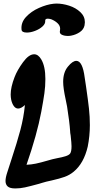

<svg xmlns="http://www.w3.org/2000/svg" viewBox="-20 -1099 530 1079"><path d="M297 -1079Q332 -1079 369 -1067Q406 -1055 431.5 -1031Q457 -1007 457 -974Q457 -968 455 -956Q450 -933 428.5 -918.5Q407 -904 381 -899Q373 -897 362 -897Q341 -897 327 -904Q313 -911 317 -927Q318 -930 318 -937Q318 -954 305 -967Q292 -980 274 -988Q271 -990 263 -992Q255 -994 248 -994Q234 -994 234 -983Q236 -966 219 -950.5Q202 -935 177 -925.5Q152 -916 131 -916Q102 -916 101 -933Q97 -972 126 -1003.5Q155 -1035 199 -1054.5Q243 -1074 281 -1078Q286 -1079 297 -1079ZM118 -143 115 -136ZM464 -610Q475 -534 480 -488.5Q485 -443 485 -396Q485 -335 473 -275Q451 -181 394 -134Q371 -115 343 -105Q315 -95 271 -85Q252 -81 240 -78Q227 -75 217 -71.5Q207 -68 199 -66Q148 -52 120.5 -46Q93 -40 66 -40Q36 -40 23.5 -51Q11 -62 11 -82Q11 -101 21 -131Q26 -147 44 -202Q76 -299 94.5 -368.5Q113 -438 120 -509Q99 -489 82 -489Q68 -489 58 -502.5Q48 -516 43 -538Q40 -553 40 -568Q40 -609 62 -666Q77 -705 109.5 -749.5Q142 -794 172 -794Q195 -794 212 -765Q235 -726 235 -655Q235 -614 229.5 -575Q224 -536 212 -471Q188 -343 129 -173Q155 -174 181.5 -179.5Q208 -185 249 -197L274 -204Q281 -206 301 -210Q329 -215 348 -221Q367 -227 374 -236Q382 -247 382 -277Q382 -293 377 -338Q374 -353 374 -363Q371 -411 357 -500Q356 -509 349 -540Q335 -604 335 -639Q335 -693 362 -725Q388 -757 409 -757Q444 -757 456 -663Q458 -646 464 -610Z"/></svg>

Font: Sedgwick Ave Display
Style: Regular
Weight: 400
Designer: Kevin Burke, Pedro Vergani
Foundry: Google, Inc.
Version: Version 1.000